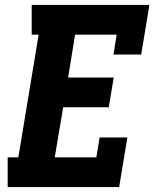

<svg xmlns="http://www.w3.org/2000/svg" viewBox="-20 -755 640 775"><path d="M11 0V-120H54L136 -615H108V-735H583L550 -535H438L451 -615H283L255 -442H439L419 -322H235L201 -120H369L382 -200H494L461 0Z"/></svg>

Font: Iosevka Slab HvExObl
Style: Regular
Weight: 900
Width: 7
Italic angle: -9°
Monospace: yes
Designer: Belleve Invis
Foundry: Belleve Invis
Version: Version 11.1.1; ttfautohint (v1.8.3)